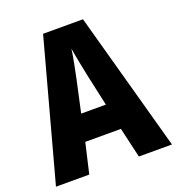

<svg xmlns="http://www.w3.org/2000/svg" viewBox="-130 -821 856 927"><g transform="rotate(-20 298.0 -357.5)"><path d="M426 0H596L399 -715H194L0 0H171L207 -155H390ZM326 -454 362 -290H235L271 -455C281 -503 293 -561 298 -601C304 -561 317 -499 326 -454Z"/></g></svg>

Font: Noto Sans Thai Looped Condensed ExtraBold
Style: Regular
Weight: 800
Width: 3
Designer: Sasikarn Vongin, Ben Mitchell
Foundry: The Fontpad Ltd
Version: Version 1.001